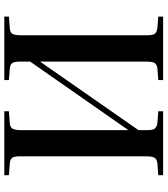

<svg xmlns="http://www.w3.org/2000/svg" viewBox="36 -798 763 874"><g transform="rotate(-90 417.0 -361.5)"><path d="M56 0V-22L111 -26Q130 -29 136 -40Q142 -51 142 -79V-651Q142 -676 136 -686Q130 -696 109 -698L56 -702V-723H347V-702L292 -698Q273 -696 267 -684Q261 -672 261 -646V-158L573 -605V-651Q573 -676 567 -686Q561 -696 540 -698L489 -702V-723H778V-702L724 -698Q704 -696 698.5 -684.5Q693 -673 693 -646V-74Q693 -49 699 -39Q705 -29 726 -26L778 -22V0H489V-22L542 -26Q562 -29 567.5 -40Q573 -51 573 -79V-560L261 -112V-74Q261 -49 267.5 -39Q274 -29 294 -26L347 -22V0Z"/></g></svg>

Font: Literata 60pt Medium
Style: Regular
Weight: 500
Designer: Latin by Veronika Burian and Jose Scaglione. Greek by Irene Vlachou. Cyrillic by Vera Evstafieva.
Foundry: TypeTogether
Version: Version 3.103;gftools[0.9.29]